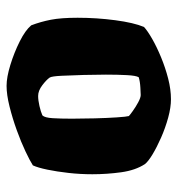

<svg xmlns="http://www.w3.org/2000/svg" viewBox="2 -542 540 584"><g transform="rotate(-90 272.0 -250.0)"><path d="M262 0Q237 0 206 -8.5Q175 -17 145.5 -30Q116 -43 94.5 -56Q73 -69 65 -79Q46 -108 40 -151.5Q34 -195 34 -239Q34 -276 38 -311.5Q42 -347 48 -376Q54 -405 61 -420Q75 -429 103.5 -442.5Q132 -456 168 -469Q204 -482 240 -491Q276 -500 303 -500Q329 -500 366.5 -488.5Q404 -477 438 -460Q472 -443 487 -425Q498 -396 504 -365Q510 -334 510 -284Q510 -226 502.5 -169.5Q495 -113 482 -82Q470 -71 445.5 -57Q421 -43 389.5 -30Q358 -17 325 -8.5Q292 0 262 0ZM275 -92Q278 -92 297 -93Q316 -94 329 -98Q334 -106 335.5 -134Q337 -162 337 -198Q337 -228 336 -265.5Q335 -303 333.5 -333Q332 -363 328 -369Q321 -379 304.5 -391.5Q288 -404 272 -404Q259 -404 241.5 -400Q224 -396 213 -391Q206 -384 204.5 -359.5Q203 -335 203 -301Q203 -270 204 -232Q205 -194 207 -164.5Q209 -135 211 -128Q214 -125 226.5 -116Q239 -107 253 -99.5Q267 -92 275 -92Z"/></g></svg>

Font: Texturina Black
Style: Regular
Weight: 900
Designer: Guillermo Torres Carreño
Foundry: Omnibus-Type
Version: Version 1.002; ttfautohint (v1.8.3)